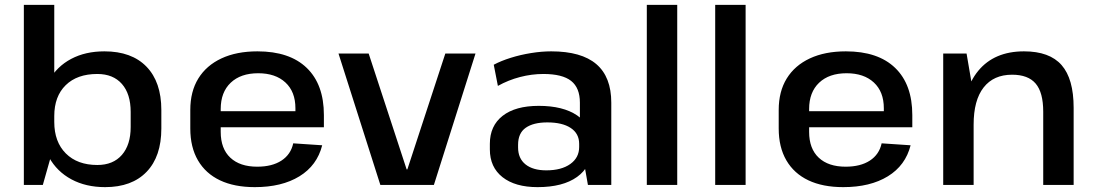

<svg xmlns="http://www.w3.org/2000/svg" viewBox="-20 -760 4502 789"><path d="M412 9Q333 9 273.5 -23Q214 -55 181.5 -113.5Q149 -172 149 -251V-293Q149 -372 181.5 -429.5Q214 -487 272.5 -518Q331 -549 409 -549Q521 -549 582 -486Q643 -423 643 -308V-232Q643 -117 582.5 -54Q522 9 412 9ZM78 -740H203V-166L156 0H78ZM380 -82Q445 -82 481 -123.5Q517 -165 517 -238V-300Q517 -374 481 -415Q445 -456 380 -456Q297 -456 250 -410Q203 -364 203 -283V-259Q203 -177 250.5 -129.5Q298 -82 380 -82Z M1027 9Q943 9 884 -19Q825 -47 793.5 -101Q762 -155 762 -232V-308Q762 -384 795 -437.5Q828 -491 890 -520Q952 -549 1038 -549Q1170 -549 1240.5 -481Q1311 -413 1311 -287V-237H864V-303H1212L1194 -278V-315Q1194 -383 1153 -421Q1112 -459 1041 -459Q969 -459 928 -420Q887 -381 887 -312V-218Q887 -149 926.5 -112Q966 -75 1037 -75Q1098 -75 1136.5 -100Q1175 -125 1185 -171L1304 -163Q1283 -80 1210.5 -35.5Q1138 9 1027 9Z M1371 -540H1495L1651 -64H1654L1810 -540H1934L1763 0H1543Z M2363 -187V-338Q2363 -399 2327 -427.5Q2291 -456 2213 -456Q2165 -456 2117 -443.5Q2069 -431 2026 -407L2009 -494Q2039 -510 2079 -522.5Q2119 -535 2162.5 -542Q2206 -549 2245 -549Q2369 -549 2430.5 -496.5Q2492 -444 2492 -338V0H2396ZM2189 9Q2097 9 2045 -32Q1993 -73 1993 -146V-169Q1993 -243 2045.5 -284Q2098 -325 2194 -325Q2294 -325 2352 -285.5Q2410 -246 2410 -173V-149Q2410 -75 2351.5 -33Q2293 9 2189 9ZM2225 -60Q2287 -60 2323.5 -86Q2360 -112 2360 -156V-169Q2360 -211 2325.5 -234Q2291 -257 2229 -257Q2172 -257 2140.5 -235Q2109 -213 2109 -165V-154Q2109 -109 2139.5 -84.5Q2170 -60 2225 -60Z M2763 -740V0H2638V-740Z M3044 -740V0H2919V-740Z M3445 9Q3361 9 3302 -19Q3243 -47 3211.5 -101Q3180 -155 3180 -232V-308Q3180 -384 3213 -437.5Q3246 -491 3308 -520Q3370 -549 3456 -549Q3588 -549 3658.5 -481Q3729 -413 3729 -287V-237H3282V-303H3630L3612 -278V-315Q3612 -383 3571 -421Q3530 -459 3459 -459Q3387 -459 3346 -420Q3305 -381 3305 -312V-218Q3305 -149 3344.5 -112Q3384 -75 3455 -75Q3516 -75 3554.5 -100Q3593 -125 3603 -171L3722 -163Q3701 -80 3628.5 -35.5Q3556 9 3445 9Z M4267 -301Q4267 -380 4236 -416.5Q4205 -453 4139 -453Q4063 -453 4022 -400.5Q3981 -348 3981 -248L3934 -173V-239Q3934 -389 4000 -469Q4066 -549 4188 -549Q4293 -549 4342.5 -492.5Q4392 -436 4392 -317V0H4267ZM3856 -540H3952L3981 -370V0H3856Z"/></svg>

Font: Pathway Extreme 28pt SemiBold
Style: Regular
Weight: 600
Designer: Eduardo Rodriguez Tunni
Foundry: Eduardo Rodriguez Tunni
Version: Version 1.001;gftools[0.9.26]